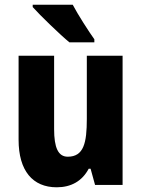

<svg xmlns="http://www.w3.org/2000/svg" viewBox="-20 -786 601 816"><path d="M289 -766H119V-756C150 -721 236 -638 275 -606H381V-619C358 -651 311 -724 289 -766ZM501 -549H349V-281C349 -179 336 -120 268 -120C227 -120 210 -159 210 -237V-549H59V-192C59 -60 119 10 221 10C282 10 329 -16 357 -69H365L384 0H501Z"/></svg>

Font: Noto Sans Sinhala UI Condensed ExtraBold
Style: Regular
Weight: 800
Width: 3
Designer: Jelle Bosma - Monotype Design Team
Foundry: Monotype Imaging Inc.
Version: Version 2.006